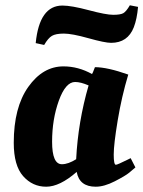

<svg xmlns="http://www.w3.org/2000/svg" viewBox="-20 -694 542 726"><path d="M328 -414Q330 -416 339 -440Q386 -440 465 -412Q440 -329 425 -238.5Q410 -148 410 -109.5Q410 -71 418 -71Q424 -71 462 -90L474 -96L492 -61Q483 -53 468.5 -41Q454 -29 414 -8.5Q374 12 342 12Q280 12 270 -44Q206 12 154.5 12Q103 12 67.5 -28Q32 -68 32 -154Q32 -288 87 -365.5Q142 -443 220 -443Q276 -443 328 -414ZM214 -73Q238 -73 268 -92Q275 -233 315 -371Q285 -384 264 -384Q228 -384 202.5 -313.5Q177 -243 177 -158Q177 -73 214 -73ZM115 -531Q129 -673 216 -673Q250 -673 315.5 -655.5Q381 -638 408 -638Q435 -638 446 -644Q457 -650 471 -674L502 -668Q498 -622 486 -591Q463 -532 400 -532Q377 -532 314.5 -549.5Q252 -567 221.5 -567Q191 -567 176.5 -558.5Q162 -550 147 -524Z"/></svg>

Font: Oleo Script Swash Caps
Style: Regular
Weight: 400
Designer: Soytutype
Foundry: Soytutype
Version: Version 1.002